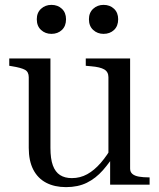

<svg xmlns="http://www.w3.org/2000/svg" viewBox="-20 -758 652 788"><path d="M187 -518V-151Q187 -106 197 -79Q207 -52 226.5 -39.5Q246 -27 275 -27Q309 -27 338 -43Q367 -59 393.5 -89.5Q420 -120 444 -163L460 -139Q432 -93 402.5 -59.5Q373 -26 336.5 -8Q300 10 251 10Q204 10 169.5 -8Q135 -26 116.5 -62Q98 -98 98 -151V-441Q98 -463 82.5 -471.5Q67 -480 30 -486L18 -488V-518ZM514 -518V-66Q514 -52 523.5 -44Q533 -36 550.5 -33Q568 -30 591 -30H594V0H432V-101L425 -113V-441Q425 -463 408 -473Q391 -483 354 -486L332 -488V-518ZM251 -679Q251 -651 234 -635Q217 -619 191 -619Q166 -619 148.5 -635Q131 -651 131 -679Q131 -706 148.5 -722Q166 -738 191 -738Q217 -738 234 -722Q251 -706 251 -679ZM465 -679Q465 -651 448 -635Q431 -619 405 -619Q380 -619 362.5 -635Q345 -651 345 -679Q345 -706 362.5 -722Q380 -738 405 -738Q431 -738 448 -722Q465 -706 465 -679Z"/></svg>

Font: Roboto Serif 144pt
Style: Regular
Weight: 400
Version: Version 1.008